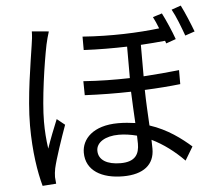

<svg xmlns="http://www.w3.org/2000/svg" viewBox="-58 -882 1115 997"><g transform="rotate(-5 500.0 -383.0)"><path d="M226 -744 138 -752C138 -730 135 -704 131 -681C119 -598 86 -412 86 -265C86 -129 104 -20 124 52L195 47C194 36 193 21 192 12C192 0 194 -19 197 -33C208 -82 243 -185 268 -254L227 -287C210 -246 185 -183 170 -138C163 -187 160 -230 160 -279C160 -391 189 -584 208 -677C212 -695 220 -727 226 -744ZM920 -818 871 -801C892 -764 914 -705 930 -661L980 -678C965 -718 939 -781 920 -818ZM635 -165 636 -123C636 -70 616 -30 538 -30C468 -30 423 -56 423 -105C423 -148 470 -178 541 -178C572 -178 604 -173 635 -165ZM819 -786 771 -771C780 -754 789 -733 798 -710C689 -697 547 -691 398 -702V-632C477 -628 553 -628 624 -630V-466C546 -464 464 -465 382 -471L383 -398C463 -394 546 -393 624 -395C626 -342 629 -282 632 -231C604 -235 574 -238 543 -238C411 -238 352 -171 352 -101C352 -7 434 39 545 39C652 39 709 -8 709 -90L708 -137C768 -108 825 -65 875 -14L917 -84C867 -128 797 -182 704 -212C701 -270 697 -335 696 -398C766 -401 829 -406 882 -412V-485C826 -479 763 -473 696 -469V-633C743 -636 785 -639 823 -643L828 -629L879 -647C865 -687 838 -749 819 -786Z"/></g></svg>

Font: Source Han Sans JP
Style: Regular
Weight: 400
Designer: Ryoko NISHIZUKA 西塚涼子 (kana, bopomofo & ideographs); Paul D. Hunt (Latin, Greek & Cyrillic); Sandoll Communications 산돌커뮤니
Foundry: Adobe
Version: Version 2.004;hotconv 1.0.118;makeotfexe 2.5.65603